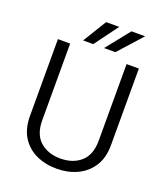

<svg xmlns="http://www.w3.org/2000/svg" viewBox="-162 -1012 977 1132"><g transform="rotate(20 326.5 -446.0)"><path d="M504.4 -710.9H581.5V-230Q581.5 -149.9 546.6 -96.7Q511.7 -43.5 454.1 -16.8Q396.5 9.8 327.1 9.8Q255.9 9.8 198.2 -16.8Q140.6 -43.5 107.2 -96.7Q73.7 -149.9 73.7 -230V-710.9H150.4V-230Q150.4 -141.6 199.7 -97.9Q249 -54.2 327.1 -54.2Q405.8 -54.2 455.1 -97.9Q504.4 -141.6 504.4 -230ZM347.2 -754.4 465.3 -902.3H551.3L418 -754.4ZM215.8 -754.4 306.6 -902.3H388.7L279.3 -754.4Z"/></g></svg>

Font: Vazirmatn UI Light
Style: Regular
Weight: 300
Designer: Saber Rastikerdar
Foundry: Saber Rastikerdar
Version: Version 33.003